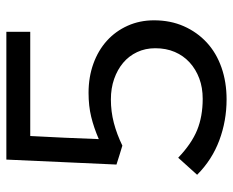

<svg xmlns="http://www.w3.org/2000/svg" viewBox="-86 -654 750 619"><g transform="rotate(-90 289.5 -345.0)"><path d="M68 -345Q72 -434 76 -522Q80 -610 84 -700H496V-623H160Q157 -567 154.5 -512.5Q152 -458 150 -402Q187 -418 222 -426.5Q257 -435 299 -435Q350 -435 393 -419.5Q436 -404 467 -376Q498 -348 515.5 -309Q533 -270 533 -224Q533 -171 514 -128Q495 -85 461.5 -54Q428 -23 381 -6.5Q334 10 278 10Q209 10 146 -13.5Q83 -37 35 -85Q49 -100 62.5 -115.5Q76 -131 90 -146Q135 -103 179 -85Q223 -67 280 -67Q316 -67 345.5 -78Q375 -89 397 -109Q419 -129 431 -157Q443 -185 443 -220Q443 -252 430.5 -278.5Q418 -305 396 -323.5Q374 -342 344 -352.5Q314 -363 278 -363Q239 -363 202.5 -353.5Q166 -344 129 -326Q113 -331 98 -335.5Q83 -340 68 -345Z"/></g></svg>

Font: Rosa Sans
Style: Regular
Weight: 400
Designer: Pentagram / MCKL
Foundry: Pentagram / MCKL
Version: Version 1.005;September 16, 2019;FontCreator 11.5.0.2425 64-